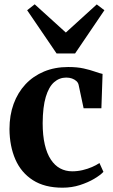

<svg xmlns="http://www.w3.org/2000/svg" viewBox="-20 -860 524 891"><path d="M270 11Q187 11 132.5 -24Q78 -59 51.2 -120.5Q24.5 -182 24 -261Q24 -325 43.2 -377.8Q62.5 -430.5 98.2 -468.8Q134 -507 184.2 -528Q234.5 -549 296.5 -549Q338.5 -549 368.5 -542.2Q398.5 -535.5 420 -527.8Q441.5 -520 456 -517L450.5 -357.5H368L345 -465.5Q343 -476 334.5 -483.8Q326 -491.5 314 -495.8Q302 -500 287.5 -500Q255.5 -500 231 -478.5Q206.5 -457 192.5 -410.5Q178.5 -364 178 -288.5Q178 -231.5 187.8 -189.5Q197.5 -147.5 215.8 -119.8Q234 -92 259.2 -78.5Q284.5 -65 315 -65Q339.5 -65 363 -70.5Q386.5 -76 406.8 -84.8Q427 -93.5 441.5 -103.5L460 -62.5Q446 -47.5 417.5 -30.5Q389 -13.5 351 -1.2Q313 11 270 11ZM242.5 -612 106 -812.5 141 -840 285.5 -709 429 -839.5 464.5 -812.5 328.5 -612Z"/></svg>

Font: Merriweather 72pt
Style: Bold
Weight: 700
Version: Version 2.100